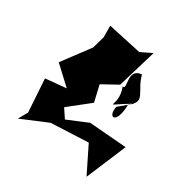

<svg xmlns="http://www.w3.org/2000/svg" viewBox="-209 -804 1036 1036"><g transform="rotate(45 308.5 -286.0)"><path d="M230 -122 327 -253 278 -345 358 -422 365 -670 306 -619 95 -609 114 -540 113 -461 38 -273 168 -204 47 -159 113 36 97 98 238 -11 459 -81 581 58 617 -204 389 -162 280 -78ZM428 -323C429 -249 497 -246 464 -377C527 -452 451 -458 402 -544C318 -515 412 -423 374 -425C449 -323 344 -259 485 -404Z"/></g></svg>

Font: Asimov Silicon
Style: Regular
Weight: 400
Designer: Google
Version: Version 2.000980; 2014